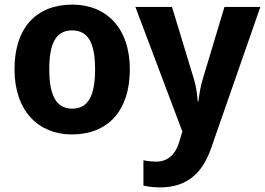

<svg xmlns="http://www.w3.org/2000/svg" viewBox="-20 -574 1151 834"><path d="M544 -273C544 -454 440 -554 295 -554C138 -554 43 -454 43 -273C43 -92 147 10 292 10C448 10 544 -92 544 -273ZM568 -544 772 -3 762 31C748 86 717 128 659 128C637 128 616 125 603 122V232C620 236 643 240 675 240C789 240 858 182 897 70L1111 -544H955L863 -238C852 -204 846 -169 842 -134H839C836 -171 831 -205 820 -238L727 -544ZM194 -273C194 -384 222 -442 293 -442C365 -442 393 -384 393 -273C393 -162 365 -102 294 -102C223 -102 194 -162 194 -273Z"/></svg>

Font: Noto Sans Display
Style: Bold
Weight: 700
Designer: Monotype Design Team
Foundry: Monotype Imaging Inc.
Version: Version 1.900